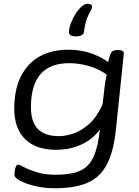

<svg xmlns="http://www.w3.org/2000/svg" viewBox="-20 -792 740 1024"><path d="M272 212Q218 212 168.5 200.5Q119 189 88 172.5Q57 156 57 141Q57 119 62.5 102.5Q68 86 76 86Q84 86 108.5 99.5Q133 113 176 126.5Q219 140 279 140Q359 140 406.5 119Q454 98 478.5 45Q503 -8 513 -102Q476 -50 414.5 -21.5Q353 7 278 7Q173 7 114.5 -49.5Q56 -106 56 -214Q56 -361 132 -444Q208 -527 346 -527Q407 -527 462.5 -508.5Q518 -490 557 -461Q559 -472 562 -482.5Q565 -493 569 -503Q574 -517 584 -521Q594 -525 605 -525H610Q628 -525 634.5 -519.5Q641 -514 640 -503L599 -108Q587 12 551.5 82Q516 152 448.5 182Q381 212 272 212ZM294 -66Q332 -66 374.5 -81Q417 -96 457 -132.5Q497 -169 527 -235L540 -347Q542 -361 544.5 -371.5Q547 -382 549 -394Q510 -423 457 -439Q404 -455 348 -455Q145 -455 145 -220Q145 -141 182.5 -103.5Q220 -66 294 -66ZM385 -598Q348 -598 348 -620Q348 -642 358 -668Q368 -694 383 -718Q398 -742 415 -757Q432 -772 446 -772Q454 -772 462.5 -769Q471 -766 471 -758Q471 -747 462.5 -733Q454 -719 444 -694Q434 -669 428 -623Q425 -598 385 -598Z"/></svg>

Font: Asap Expanded Expanded Regular
Style: Italic
Weight: 400
Width: 7
Italic angle: -6°
Designer: Pablo Cosgaya
Foundry: Omnibus-Type
Version: Version 3.001; ttfautohint (v1.8.4.7-5d5b)